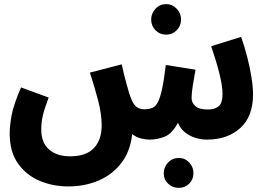

<svg xmlns="http://www.w3.org/2000/svg" viewBox="-20 -672 1297 931"><path d="M311 232Q236 232 171.5 204.5Q107 177 67 120.5Q27 64 27 -25Q27 -63 36.5 -114Q46 -165 82 -248L216 -199Q195 -144 187.5 -111Q180 -78 180 -44Q180 20 218 53Q256 86 320 86Q397 86 435 46.5Q473 7 473 -65Q473 -118 456.5 -182Q440 -246 416 -320L570 -360Q583 -303 592.5 -268.5Q602 -234 607 -218Q622 -171 639 -156Q656 -141 684 -142Q704 -143 719 -149Q734 -155 745 -175.5Q756 -196 765.5 -239Q775 -282 784 -357L928 -334Q921 -296 915 -258Q909 -220 909 -197Q909 -174 927 -157.5Q945 -141 989 -141Q1022 -141 1040.5 -157Q1059 -173 1059 -215Q1059 -256 1043.5 -317Q1028 -378 1004 -448L1149 -493Q1166 -446 1179 -395Q1192 -344 1199.5 -296.5Q1207 -249 1207 -214Q1207 -107 1145 -51Q1083 5 983 5Q957 5 929.5 -3Q902 -11 878.5 -29Q855 -47 843 -77Q815 -24 779 -9.5Q743 5 706 5Q688 5 664.5 -0.5Q641 -6 621 -22Q612 61 569 117.5Q526 174 459 203Q392 232 311 232ZM847 239Q816 239 795 218.5Q774 198 774 168Q774 138 795 116Q816 94 847 94Q877 94 897.5 116Q918 138 918 168Q918 198 897.5 218.5Q877 239 847 239ZM786 -504Q755 -504 734 -525.5Q713 -547 713 -577Q713 -607 734 -629.5Q755 -652 786 -652Q816 -652 837 -629.5Q858 -607 858 -577Q858 -547 837 -525.5Q816 -504 786 -504Z"/></svg>

Font: Noto Sans Arabic Cond ExtBd
Style: Regular
Weight: 800
Width: 3
Designer: Monotype Design Team, Nadine Chahine, Nizar Qandah and Khaled Hosny
Foundry: Monotype Imaging Inc.
Version: Version 2.012; ttfautohint (v1.8.4.7-5d5b)